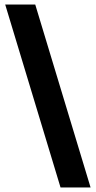

<svg xmlns="http://www.w3.org/2000/svg" viewBox="-20 -775 424 850"><path d="M248 55 3 -755H136L381 55Z"/></svg>

Font: Outfit
Style: Bold
Weight: 700
Designer: Rodrigo Fuenzalida
Foundry: fragTYPE
Version: Version 1.100;gftools[0.9.27]